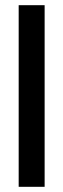

<svg xmlns="http://www.w3.org/2000/svg" viewBox="-20 -720 243 740"><path d="M52 0V-700H152V0Z"/></svg>

Font: DM Sans 36pt Medium
Style: Regular
Weight: 500
Designer: Colophon Foundry, Jonny Pinhorn
Foundry: Colophon Foundry
Version: Version 4.004;gftools[0.9.30]